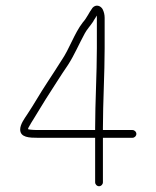

<svg xmlns="http://www.w3.org/2000/svg" viewBox="-20 -624 542 666"><path d="M310 -181V-173H112C101.3 -173 93.7 -173.3 89 -174C85.7 -174 81.7 -174.7 77 -176C77.7 -179.3 79.3 -183 82 -187C86 -194.3 91 -202.7 97 -212C110.4 -232.8 124.6 -258.3 139 -280.5C162.4 -316.6 192.3 -364.8 216 -399C237.8 -432.8 254.5 -472.3 274 -508C280 -520.1 296.7 -538.9 303 -549C305.6 -555 312.5 -562.6 315 -570C315.7 -567.3 316 -564.7 316 -562V-457C316 -368.2 310 -266.9 310 -181ZM453 -159.5C453 -167 446.7 -173 439 -173H337V-181C337 -267.2 343 -367.9 343 -457V-562C343 -572.7 340.7 -582.7 336 -592C329.2 -604.3 312.7 -610 301 -597C288 -579.6 281.8 -562.4 267 -546C237.1 -507.2 221.3 -454.9 193 -414C177.4 -389.7 162 -364.9 144 -338C118.7 -300 98.5 -263.2 74 -226.5C65.2 -213.2 50 -192.9 50 -175C50 -146.9 81.8 -146 112 -146H310V8C310 15.7 316 22 323.5 22C331 22 337 15.7 337 8V-146H439C446.7 -146 453 -152 453 -159.5Z"/></svg>

Font: Take Off
Style: Regular, Eh
Weight: 400
Foundry: Cannot Into Space Fonts
Version: Version 0.89